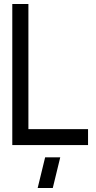

<svg xmlns="http://www.w3.org/2000/svg" viewBox="-20 -720 475 953"><path d="M167 213 204 61H279L242 213ZM41 0V-700H121V-79H417V0Z"/></svg>

Font: Stick No Bills
Style: Regular
Weight: 400
Version: Version 2.000